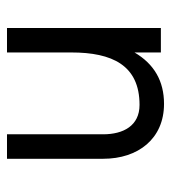

<svg xmlns="http://www.w3.org/2000/svg" viewBox="10 -490 489 549"><g transform="rotate(-90 254.5 -215.5)"><path d="M229 -61C169.7 -61 145 -107 145 -165V-440H75V-165C75 -64.9 132.3 9 232 9C297 9 346 -19.1 379 -75.4V0H449V-440H379V-256C379 -139.7 342.8 -61 229 -61Z"/></g></svg>

Font: GI
Style: Regular
Weight: 400
Designer: Alfredo Marco Pradil
Version: Version 1.01 2015